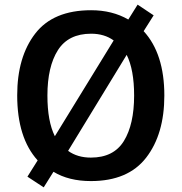

<svg xmlns="http://www.w3.org/2000/svg" viewBox="-20 -769 782 826"><path d="M184 -358Q184 -482 229 -553Q274 -624 372 -624Q429 -624 469 -595L216 -183Q184 -247 184 -358ZM557 -358Q557 -234 513 -162.5Q469 -91 371 -91Q313 -91 273 -120L525 -533Q557 -469 557 -358ZM687 -358Q687 -538 598 -635L641 -703L572 -749L532 -685Q463 -725 372 -725Q209 -725 131.5 -624.5Q54 -524 54 -359Q54 -176 142 -79L98 -9L168 37L210 -30Q276 10 371 10Q531 10 609 -91Q687 -192 687 -358Z"/></svg>

Font: Noto Sans Display Medium
Style: Regular
Weight: 500
Designer: Monotype Design Team
Foundry: Monotype Imaging Inc.
Version: Version 1.900